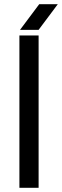

<svg xmlns="http://www.w3.org/2000/svg" viewBox="-20 -900 297 920"><path d="M73 0V-730H165V0ZM76 -757 168 -880H257L165 -757Z"/></svg>

Font: MuseoModerno Thin
Style: Regular
Weight: 400
Version: Version 1.003